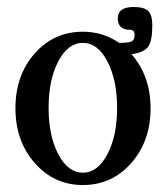

<svg xmlns="http://www.w3.org/2000/svg" viewBox="-20 -515 471 546"><path d="M215.8 11.2Q133.8 11.2 78.9 -51.3Q23.9 -113.8 23.9 -207Q23.9 -300.8 78.6 -362.8Q133.3 -424.8 215.8 -424.8Q272.9 -424.8 318.8 -393.1Q345.2 -393.1 354 -397.2Q362.8 -401.4 362.8 -415Q362.8 -430.2 350.1 -430.2Q314.9 -430.2 314.9 -462.9Q314.9 -495.1 359.9 -495.1Q390.6 -495.1 401.9 -483.4Q413.1 -471.7 413.1 -442.9Q413.1 -398.9 401.4 -382.3Q389.6 -365.7 354 -360.8Q408.2 -298.8 408.2 -207Q408.2 -113.8 353.3 -51.3Q298.3 11.2 215.8 11.2ZM215.8 -23.9Q257.8 -23.9 285.4 -76.4Q313 -128.9 313 -208Q313 -287.6 285.4 -340.3Q257.8 -393.1 215.8 -393.1Q173.3 -393.1 145.8 -340.6Q118.2 -288.1 118.2 -208Q118.2 -128.9 145.8 -76.4Q173.3 -23.9 215.8 -23.9Z"/></svg>

Font: Junicode SmCond Medium
Style: Regular
Weight: 500
Width: 4
Designer: Peter S. Baker
Version: Version 2.206